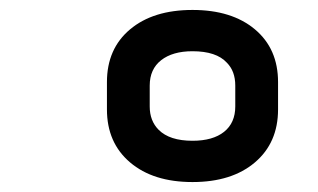

<svg xmlns="http://www.w3.org/2000/svg" viewBox="-20 -730 640 386"><path d="M367 -710Q446 -710 492.5 -671Q539 -632 539 -565V-510Q539 -443 492.5 -403.5Q446 -364 367 -364Q288 -364 241.5 -403.5Q195 -443 195 -510V-565Q195 -632 241.5 -671Q288 -710 367 -710ZM367 -447Q408 -447 430.5 -465Q453 -483 453 -516V-558Q453 -587 436 -604Q415 -627 367 -627Q327 -627 304 -609Q281 -591 281 -558V-516Q281 -487 299 -469Q321 -447 367 -447Z"/></svg>

Font: Recursive Mn Lnr St SmB
Style: Italic
Weight: 600
Italic angle: -15°
Monospace: yes
Version: Version 1.079;hotconv 1.0.112;makeotfexe 2.5.65598; ttfautoh